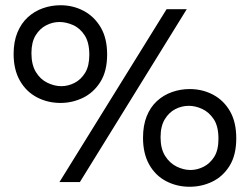

<svg xmlns="http://www.w3.org/2000/svg" viewBox="-20 -695 954 733"><path d="M211 -302Q162 -302 121 -323.5Q80 -345 56 -387Q32 -429 32 -489Q32 -536 46.5 -571Q61 -606 86 -629Q111 -652 143.5 -663.5Q176 -675 211 -675Q259 -675 299.5 -653.5Q340 -632 364.5 -590.5Q389 -549 389 -487Q389 -423 363 -382Q337 -341 296.5 -321.5Q256 -302 211 -302ZM214 -366Q240 -366 264.5 -378.5Q289 -391 305 -417Q321 -443 321 -486Q321 -533 303 -560.5Q285 -588 258.5 -599.5Q232 -611 207 -611Q181 -611 156.5 -598.5Q132 -586 116 -560Q100 -534 100 -492Q100 -448 117 -420Q134 -392 161 -379Q188 -366 214 -366ZM704 18Q655 18 614 -3.5Q573 -25 549.5 -67Q526 -109 526 -169Q526 -216 540 -251Q554 -286 579 -309Q604 -332 636.5 -343.5Q669 -355 704 -355Q753 -355 793.5 -333.5Q834 -312 858 -270.5Q882 -229 882 -167Q882 -103 856.5 -62Q831 -21 790.5 -1.5Q750 18 704 18ZM707 -46Q733 -46 757.5 -58.5Q782 -71 798 -96.5Q814 -122 814 -165Q814 -213 796 -240Q778 -267 752 -279Q726 -291 701 -291Q674 -291 649.5 -278.5Q625 -266 609 -239.5Q593 -213 593 -171Q593 -127 610.5 -99.5Q628 -72 654.5 -59Q681 -46 707 -46ZM207 0 616 -660H693L285 0Z"/></svg>

Font: Bricolage Grotesque Light
Style: Regular
Weight: 300
Designer: Mathieu Triay
Foundry: Atelier Triay
Version: Version 1.000;gftools[0.9.30]